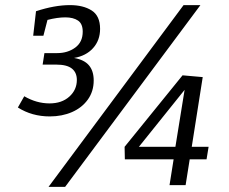

<svg xmlns="http://www.w3.org/2000/svg" viewBox="-20 -725 896 752"><path d="M175 -269Q105 -269 50 -304L75 -348Q123 -320 174 -320Q222 -320 251.5 -346.5Q281 -373 281 -412Q281 -441 261.5 -456.5Q242 -472 200 -472H147L154 -517H204Q245 -517 274.5 -538.5Q304 -560 304 -601Q304 -632 285.5 -644.5Q267 -657 236 -657Q205 -657 166 -647L150 -585H110L121 -681Q194 -705 254 -705Q306 -705 339 -684Q372 -663 372 -612Q372 -567 344.5 -536.5Q317 -506 270 -498Q310 -491 328.5 -469Q347 -447 347 -410Q347 -367 324 -335Q301 -303 262 -286Q223 -269 175 -269ZM170 7 699 -705H765L235 7ZM789 -101H723L707 0H644L660 -101H469L468 -150L695 -430L774 -423L731 -150H797ZM524 -150H667L703 -373Z"/></svg>

Font: Bitter
Style: Italic
Weight: 400
Italic angle: -9°
Designer: Sol Matas, and Bitter project Authors
Foundry: Sol Matas
Version: Version 2.001